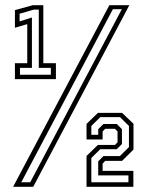

<svg xmlns="http://www.w3.org/2000/svg" viewBox="-20 -720 572 740"><path d="M37.5 -415V-476.5H85V-627L37.5 -613V-681L106.5 -700H147V-476.5H195.5V-415ZM57 -432H176V-458.5H129.5V-683H110.5L55.5 -667V-637.5L103 -652.5V-458.5H57ZM30.5 0 401.5 -700H478.5L108 0ZM62 -17.5H96.5L449.5 -684.5H415ZM313.5 0V-119L357.5 -161.5H423L433 -171.5V-213.5L423 -223.5H385.5L375.5 -213.5V-182.5H313.5V-242.5L357.5 -285H450.5L494.5 -243V-143.5L450.5 -100H385.5L375.5 -89.5V-61.5H494V0ZM332 -17.5H475V-44H358.5V-98L378.5 -118.5H442L477 -153V-234.5L442.5 -268.5H366.5L332 -234.5V-200.5H358.5V-222L378.5 -242H430.5L450 -222V-165L430 -145H366.5L332 -111Z"/></svg>

Font: Tourney Thin
Style: Regular
Weight: 400
Version: Version 1.015